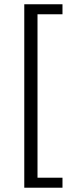

<svg xmlns="http://www.w3.org/2000/svg" viewBox="-20 -728 343 900"><path d="M93.8 -708H272.9V-661.1H155.8V105H272.9V151.9H93.8Z"/></svg>

Font: Pyidaungsu
Style: Regular
Weight: 400
Designer: Sun Tun
Foundry: MCF
Version: Version 2.053; ttfautohint (v1.8.2)